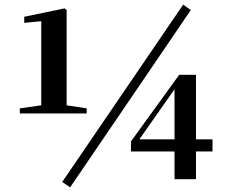

<svg xmlns="http://www.w3.org/2000/svg" viewBox="-20 -769 1029 824"><path d="M65 -282V-304L157 -317V-678L84 -671V-697L257 -733L266 -726V-317L352 -304V-282ZM799 -726 281 35 247 12 766 -749ZM729 -171V-386L578 -171ZM892 -119H821V0H729V-119H542V-162L749 -448H821V-171H892Z"/></svg>

Font: Source Han Serif CN Heavy
Style: Regular
Weight: 900
Designer: Ryoko NISHIZUKA  (kana & ideographs); Frank Grießhammer (Latin, Greek & Cyrillic); Wenlong ZHANG  (bopomofo); Sandoll Co
Foundry: Adobe Systems Incorporated
Version: Version 1.000;PS 1;hotconv 16.6.53;makeotf.lib2.5.65590